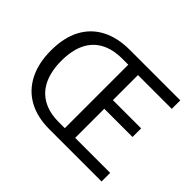

<svg xmlns="http://www.w3.org/2000/svg" viewBox="-149 -989 1245 1245"><g transform="rotate(45 473.5 -366.5)"><path d="M412 0Q301 0 222 -43.5Q143 -87 100.5 -170Q58 -253 58 -369Q58 -486 100.5 -567Q143 -648 223.5 -690.5Q304 -733 417 -733H880V-655H570V-425H829V-346H570V-79H891V0ZM423 -76H478V-658H423Q335 -658 274.5 -624.5Q214 -591 183.5 -527Q153 -463 153 -369Q153 -277 183.5 -211Q214 -145 274.5 -110.5Q335 -76 423 -76Z"/></g></svg>

Font: Noto Sans KR Thin
Style: Regular
Weight: 400
Version: Version 2.004-H2;hotconv 1.0.118;makeotfexe 2.5.65603